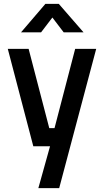

<svg xmlns="http://www.w3.org/2000/svg" viewBox="-20 -751 532 986"><path d="M20 -500H127L233 -93H260L366 -500H474L284 215H177L237 0H151ZM88 -585 213 -731H282L409 -585H307L249 -661L191 -585Z"/></svg>

Font: TitilliumWeb-SemiBold
Style: SemiBold
Weight: 600
Version: Version 1.001;PS 57.000;hotconv 1.0.70;makeotf.lib2.5.55311